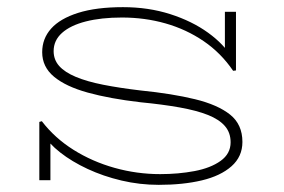

<svg xmlns="http://www.w3.org/2000/svg" viewBox="-20 -504 795 537"><path d="M424 13Q371 13 320 1Q269 -11 225 -31.5Q181 -52 148.5 -77.5Q116 -103 99 -131L121 -115V0H90V-163L97 -165Q133 -118 185.5 -85Q238 -52 300.5 -34.5Q363 -17 428 -17Q479 -17 524 -25.5Q569 -34 597 -54Q625 -74 625 -106Q625 -133 609 -151.5Q593 -170 561.5 -182.5Q530 -195 482.5 -203.5Q435 -212 373 -218Q287 -228 225.5 -245Q164 -262 131 -289.5Q98 -317 98 -358Q98 -396 123 -424Q148 -452 198.5 -468Q249 -484 324 -484Q395 -484 456 -464.5Q517 -445 562 -412.5Q607 -380 630 -341L609 -357V-471H640V-307L632 -306Q598 -356 549.5 -389Q501 -422 443 -438.5Q385 -455 321 -455Q263 -455 220 -444Q177 -433 153.5 -412Q130 -391 130 -361Q130 -337 145.5 -319.5Q161 -302 192 -289Q223 -276 268.5 -267Q314 -258 373 -251Q462 -242 525.5 -226.5Q589 -211 623.5 -183.5Q658 -156 658 -107Q658 -66 627.5 -39Q597 -12 544.5 0.5Q492 13 424 13Z"/></svg>

Font: BioRhyme SemiExpanded ExtraLight
Style: Regular
Weight: 250
Width: 6
Designer: Aoife Mooney
Foundry: Aoife Mooney Type
Version: Version 1.600;gftools[0.9.33]